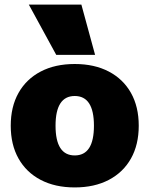

<svg xmlns="http://www.w3.org/2000/svg" viewBox="-20 -810 654 840"><path d="M307 10Q221 10 158 -23Q95 -56 61 -116.5Q27 -177 27 -260Q27 -343 61 -403.5Q95 -464 158 -497Q221 -530 307 -530Q393 -530 456 -497Q519 -464 553 -403.5Q587 -343 587 -260Q587 -177 553 -116.5Q519 -56 456 -23Q393 10 307 10ZM307 -130Q349 -130 370 -162.5Q391 -195 391 -260Q391 -325 370 -357.5Q349 -390 307 -390Q265 -390 244 -357.5Q223 -325 223 -260Q223 -195 244 -162.5Q265 -130 307 -130ZM226 -570 106 -790H336L396 -570Z"/></svg>

Font: M PLUS 2 Black
Style: Regular
Weight: 900
Designer: Coji Morishita
Foundry: UNDERFOREST DESIGN
Version: Version 1.001